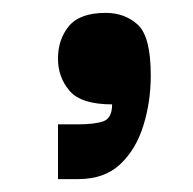

<svg xmlns="http://www.w3.org/2000/svg" viewBox="-20 -583 299 298"><path d="M70 -305V-390H101Q128 -390 141 -395Q154 -400 154 -421Q106 -421 88 -442Q70 -463 70 -492Q70 -522 87 -542.5Q104 -563 144 -563Q174 -563 194 -544.5Q214 -526 214 -466Q214 -425 202.5 -388Q191 -351 166.5 -328Q142 -305 101 -305Z"/></svg>

Font: Darker Grotesque Light Black
Style: Regular
Weight: 900
Version: Version 1.000;gftools[0.9.28]